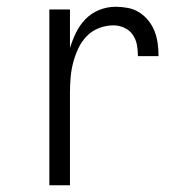

<svg xmlns="http://www.w3.org/2000/svg" viewBox="-20 -548 540 568"><path d="M126 0V-520H187V-406Q194 -429 205 -451.5Q216 -474 233 -491.5Q250 -509 273.5 -518.5Q297 -528 322 -528Q340 -528 358.5 -524.5Q377 -521 392.5 -511Q408 -501 419.5 -486.5Q431 -472 437.5 -455Q444 -438 446.5 -419.5Q449 -401 449 -382H388Q388 -399 385 -415.5Q382 -432 372.5 -445.5Q363 -459 347.5 -466Q332 -473 316 -473Q294 -473 273 -465Q252 -457 236.5 -441Q221 -425 211.5 -404.5Q202 -384 196.5 -363Q191 -342 189 -320Q187 -298 187 -276V0Z"/></svg>

Font: Iosevka SS18 Light
Style: Regular
Weight: 300
Monospace: yes
Designer: Belleve Invis
Foundry: Belleve Invis
Version: Version 25.1.1; ttfautohint (v1.8.4)